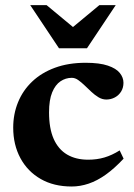

<svg xmlns="http://www.w3.org/2000/svg" viewBox="-20 -700 514 734"><path d="M307.5 -460Q360.5 -460 392.2 -449.2Q424 -438.5 438 -421Q452 -403.5 452 -383.5Q452 -364.5 443 -350Q434 -335.5 419 -327.5Q404 -319.5 386.5 -319.5Q371 -319.5 356.8 -328Q342.5 -336.5 329.5 -348.8Q316.5 -361 303.8 -373.2Q291 -385.5 279 -394Q267 -402.5 254.5 -402.5Q231 -402.5 211.2 -389.2Q191.5 -376 179.5 -347Q167.5 -318 167.5 -270.5Q167.5 -209 185.2 -169Q203 -129 236.5 -109.2Q270 -89.5 317 -89.5Q350.5 -89.5 379.2 -98Q408 -106.5 437.5 -125L452.5 -93.5Q417.5 -56 384.5 -32.5Q351.5 -9 319 2Q286.5 13 254 13Q185.5 13 135.5 -15.8Q85.5 -44.5 58 -95.5Q30.5 -146.5 30.5 -212Q30.5 -264 49 -309.2Q67.5 -354.5 103 -388.2Q138.5 -422 190 -441Q241.5 -460 307.5 -460ZM281.5 -578H236.5L360 -680.5H422.5L312.5 -515.5H205.5L95.5 -680.5H158Z"/></svg>

Font: Newsreader 16pt 16pt
Style: Bold
Weight: 700
Version: Version 1.003